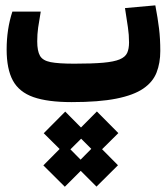

<svg xmlns="http://www.w3.org/2000/svg" viewBox="-20 -378 626 720"><path d="M248.5 4.9Q158.7 4.9 105.2 -13.9Q51.8 -32.7 28.3 -75.9Q4.9 -119.1 4.9 -192.4Q4.9 -268.6 26.4 -334.5H132.8Q126.5 -298.8 123 -274.2Q119.6 -249.5 119.6 -223.1Q119.6 -187 129.9 -168.9Q140.1 -150.9 169.9 -145Q199.7 -139.2 258.3 -139.2Q326.2 -139.2 366.9 -142.8Q407.7 -146.5 428.7 -155.3Q449.7 -164.1 456.8 -179.4Q463.9 -194.8 463.9 -218.8Q463.9 -247.6 459.7 -275.4Q455.6 -303.2 448.7 -347.7L562.5 -357.9Q571.8 -309.1 576.4 -271Q581.1 -232.9 581.1 -187Q581.1 -141.6 567.1 -106Q553.2 -70.3 517.1 -45.7Q481 -21 416 -8.1Q351.1 4.9 248.5 4.9ZM223.1 322.3 142.6 242.2 203.6 180.7 144 121.6 224.6 40.5 283.7 100.1 343.3 40 423.8 121.1 362.8 181.6 422.4 241.7 341.8 321.8 282.7 262.7ZM282.2 220.7 322.3 180.2 284.2 142.1 244.1 182.1Z"/></svg>

Font: Cascadia Code NF
Style: Bold
Weight: 700
Monospace: yes
Designer: Aaron Bell
Foundry: Saja Typeworks
Version: Version 2404.023; ttfautohint (v1.8.4)